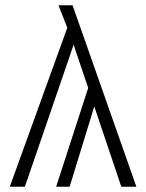

<svg xmlns="http://www.w3.org/2000/svg" viewBox="-20 -705 553 725"><path d="M438 0 336 -303 243 0H192L313 -373L258 -536L74 0H17L234 -600L201 -685H254L495 0Z"/></svg>

Font: Fira Sans Condensed Light
Style: Regular
Weight: 300
Width: 3
Designer: bBox Type GmbH & Carrois Corporate GbR & Edenspiekermann AG
Foundry: bBox Type GmbH & Carrois Corporate GbR & Edenspiekermann AG
Version: Version 4.301